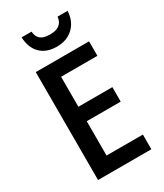

<svg xmlns="http://www.w3.org/2000/svg" viewBox="-227 -1013 938 1100"><g transform="rotate(-30 242.5 -463.5)"><path d="M434.1 0H81.5V-713.9H434.1V-618.2H193.8V-419.9H418.5V-324.2H193.8V-97.2H434.1ZM415 -926.8Q413.1 -882.3 393.3 -849.1Q373.5 -815.9 339.8 -797.6Q306.2 -779.3 260.7 -779.3Q192.4 -779.3 153.1 -817.9Q113.8 -856.4 110.8 -926.8H176.3Q178.7 -901.4 189.5 -886.5Q200.2 -871.6 218.8 -865.5Q237.3 -859.4 262.2 -859.4Q285.2 -859.4 303.7 -865.7Q322.3 -872.1 334.2 -887Q346.2 -901.9 348.6 -926.8Z"/></g></svg>

Font: Open Sans SemiCondensed SemiBold
Style: Regular
Weight: 600
Width: 4
Designer: Monotype Design Team
Foundry: Monotype Imaging Inc.
Version: Version 3.000